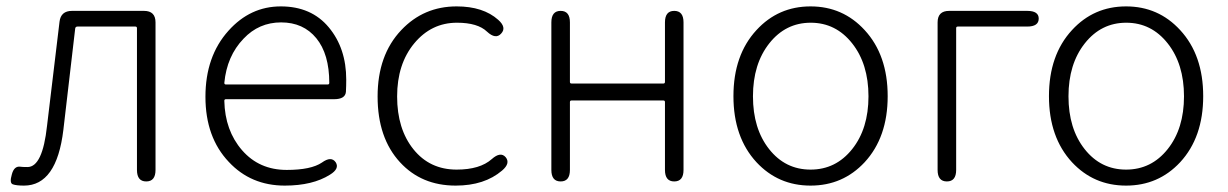

<svg xmlns="http://www.w3.org/2000/svg" viewBox="-20 -567 3836 600"><path d="M55 13Q31 13 20 9Q9 5 17 -22Q24 -49 44 -46Q49 -45 66 -45Q113 -45 127 -174L166 -499Q170 -533 205 -533H430Q466 -533 466 -497V-36Q466 0 437 0Q408 0 408 -36V-479Q408 -484 403 -484H222Q216 -484 215 -478L178 -161Q157 13 55 13Z M870 13Q764 13 695 -61Q622 -138 622 -264.5Q622 -391 694 -471Q762 -547 857.5 -547Q953 -547 1007.5 -481.5Q1062 -416 1062 -318Q1062 -299 1061 -280Q1059 -257 1024 -257H686Q681 -257 681 -252Q683 -159 736.5 -97.5Q790 -36 876 -36Q952 -36 986 -59Q1015 -80 1029 -60Q1042 -40 1011 -21Q957 13 870 13ZM681 -308Q681 -303 686 -303H1004Q1009 -303 1009 -308Q1009 -398 968.5 -447.5Q928 -497 858.5 -497Q789 -497 741 -446Q689 -392 681 -308Z M1404 13Q1297 13 1230 -60Q1160 -136 1160 -265.5Q1160 -395 1234 -473Q1304 -547 1407 -547Q1490 -547 1537 -505Q1564 -481 1546 -462Q1529 -443 1502 -468Q1473 -496 1408 -496Q1328 -496 1274.5 -431.5Q1221 -367 1221 -265.5Q1221 -164 1272 -100.5Q1323 -37 1407 -37Q1480 -37 1517 -70Q1544 -94 1560 -76Q1576 -57 1549 -34Q1494 13 1404 13Z M1732 0Q1703 0 1703 -36V-497Q1703 -533 1732 -533Q1761 -533 1761 -497V-311Q1761 -306 1766 -306H2053Q2058 -306 2058 -311V-497Q2058 -533 2087 -533Q2116 -533 2116 -497V-36Q2116 0 2087 0Q2058 0 2058 -36V-248Q2058 -253 2053 -253H1766Q1761 -253 1761 -248V-36Q1761 0 1732 0Z M2344 -60Q2272 -138 2272 -266.5Q2272 -395 2344 -473Q2412 -547 2513 -547Q2614 -547 2682 -473Q2754 -395 2754 -266.5Q2754 -138 2682 -60Q2614 13 2513 13Q2412 13 2344 -60ZM2383.5 -101Q2434 -37 2513 -37Q2592 -37 2643 -101Q2694 -165 2694 -266Q2694 -367 2643 -431.5Q2592 -496 2513.5 -496Q2435 -496 2384 -431.5Q2333 -367 2333 -266Q2333 -165 2383.5 -101Z M2939 0Q2910 0 2910 -36V-497Q2910 -533 2946 -533H3190Q3226 -533 3226 -509Q3226 -484 3190 -484H2973Q2968 -484 2968 -479V-36Q2968 0 2939 0Z M3330 -60Q3258 -138 3258 -266.5Q3258 -395 3330 -473Q3398 -547 3499 -547Q3600 -547 3668 -473Q3740 -395 3740 -266.5Q3740 -138 3668 -60Q3600 13 3499 13Q3398 13 3330 -60ZM3369.5 -101Q3420 -37 3499 -37Q3578 -37 3629 -101Q3680 -165 3680 -266Q3680 -367 3629 -431.5Q3578 -496 3499.5 -496Q3421 -496 3370 -431.5Q3319 -367 3319 -266Q3319 -165 3369.5 -101Z"/></svg>

Font: Resource Han Rounded KR Light
Style: Regular
Weight: 300
Designer: Cyano Hao (round all glyphs); Ryoko NISHIZUKA 西塚涼子 (kana, bopomofo & ideographs); Paul D. Hunt (Latin, Greek & Cyrillic)
Foundry: Cyano Hao
Version: 0.990